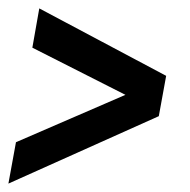

<svg xmlns="http://www.w3.org/2000/svg" viewBox="-32 -507 452 457"><path d="M363.5 -326.5 346 -230.5 -12 -70 6 -168.5 311 -300.5 309.5 -259.5 45 -393.5 61.5 -487Z"/></svg>

Font: Cabin SemiCondensedSemiBold
Style: Italic
Weight: 600
Width: 4
Italic angle: -10°
Designer: Pablo Impallari
Foundry: Pablo Impallari. http://www.impallari.com Igino Marini. http://www.ikern.com
Version: Version 3.001